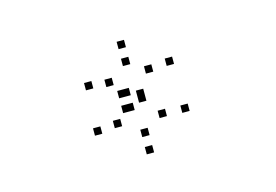

<svg xmlns="http://www.w3.org/2000/svg" viewBox="-54 -942 727 505"><g transform="rotate(-15 310.0 -689.0)"><path d="M200.8 -739.5V-759.5H180.8V-739.5ZM254.8 -734V-754H234.8V-734ZM311.2 -776V-796H291.2V-776ZM364.5 -741.2V-761.2H344.5V-741.2ZM291.3 -696.7V-716.7H271.3V-696.7ZM279.7 -696.7V-716.7H259.7V-696.7ZM279.7 -656.3V-676.3H259.7V-656.3ZM291.2 -656.3V-676.3H271.2V-656.3ZM369 -619V-639H349V-619ZM312 -582.5V-602.5H292V-582.5ZM248.3 -623.8V-643.8H228.3V-623.8ZM192.8 -618.2V-638.2H172.8V-618.2ZM311.7 -535.5V-555.5H291.7V-535.5ZM430.2 -616.7V-636.7H410.2V-616.7ZM327.3 -684.8V-704.8H307.3V-684.8ZM327.3 -672V-692H307.3V-672ZM422.5 -746.7V-766.7H402.5V-746.7ZM311.7 -822V-842H291.7V-822Z"/></g></svg>

Font: Monaspace Argon Dots Var
Style: Regular
Weight: 400
Designer: Riley Cran and the Lettermatic Team
Version: Version 1.100 (Monaspace Argon Dots)